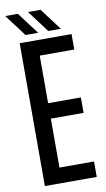

<svg xmlns="http://www.w3.org/2000/svg" viewBox="-104 -1011 584 1059"><g transform="rotate(-10 188.0 -481.0)"><path d="M58 0V-800H348.5V-713.5H155V-447H338.5V-360.5H155V-86.5H348.5V0ZM225 -839 133 -961.5H203.5L295.5 -839ZM97.5 -839 5.5 -961.5H76L168.5 -839Z"/></g></svg>

Font: Big Shoulders Text Thin SemiBold
Style: Regular
Weight: 600
Version: Version 2.002